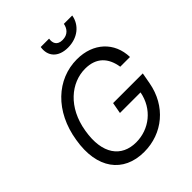

<svg xmlns="http://www.w3.org/2000/svg" viewBox="-264 -1110 1267 1267"><g transform="rotate(-45 369.5 -476.5)"><path d="M464.5 -832.4C555.4 -832.4 621.4 -886.4 634.2 -963.1H556.1C549.7 -926.1 524.9 -893.5 475.1 -893.5C425.4 -893.5 411.9 -926.1 418.3 -963.1H340.2C327.4 -886.4 375 -832.4 464.5 -832.4ZM594.1 -285.5C570 -155.2 463.4 -72.4 340.9 -72.4C205.3 -72.4 125.7 -174.7 157.7 -363.6C188.2 -552.6 316.1 -654.8 446 -654.8C550.4 -654.8 604.4 -595.2 619.3 -500H710.2C706.7 -640.6 604.4 -737.2 451.7 -737.2C264.9 -737.2 108.7 -593.8 72.4 -363.6C33.4 -133.5 139.9 9.9 333.8 9.9C506.4 9.9 646.3 -105.8 679 -285.5L693.2 -363.6H416.2L402 -285.5Z"/></g></svg>

Font: Riot Sans 2.0
Style: Italic
Weight: 400
Italic angle: -9.39999°
Designer: Rasmus Andersson
Foundry: rsms
Version: Version 3.006;hotconv 1.0.109;makeotfexe 2.5.65596